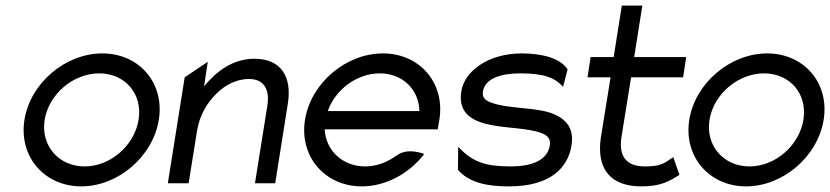

<svg xmlns="http://www.w3.org/2000/svg" viewBox="-20 -652 2953 683"><path d="M67 -226C46 -95 138 11 269 11C400 11 524 -95 545 -226C566 -357 475 -462 344 -462C213 -462 88 -357 67 -226ZM139 -226C154 -318 241 -391 333 -391C425 -391 488 -318 473 -226C458 -134 373 -60 281 -60C189 -60 124 -134 139 -226Z M577 0H651L681 -187C690 -243 718 -288 750 -319C778 -347 818 -371 866 -371C921 -371 940 -331 931 -276L887 0H959L1004 -284C1019 -379 980 -443 885 -443C807 -443 749 -397 706 -345L719 -432L637 -377Z M1065 -226C1044 -95 1136 11 1267 11C1353 11 1436 -35 1489 -104C1489 -104 1432 -129 1391 -99C1358 -75 1320 -60 1279 -60C1199 -60 1139 -116 1135 -192H1537L1543 -226C1564 -357 1473 -462 1342 -462C1211 -462 1086 -357 1065 -226ZM1146 -257C1173 -334 1250 -391 1331 -391C1412 -391 1470 -334 1472 -257Z M1621 -327C1608 -245 1666 -218 1734 -206C1786 -196 1857 -196 1902 -180C1923 -173 1940 -162 1936 -135C1927 -80 1869 -60 1797 -60C1708 -60 1661 -75 1610 -130L1609 -48C1650 0 1718 11 1791 11C1940 11 2001 -57 2013 -135C2023 -199 1991 -229 1948 -247C1890 -271 1792 -264 1730 -286C1710 -293 1694 -302 1698 -327C1706 -375 1766 -391 1831 -391C1912 -391 1953 -377 1983 -343L1999 -405C1973 -447 1903 -462 1836 -462C1717 -462 1632 -399 1621 -327Z M2070 -377H2152L2117 -160C2102 -50 2152 11 2262 11C2331 11 2360 -7 2397 -30L2375 -93C2343 -72 2334 -60 2274 -60C2206 -60 2180 -98 2191 -166L2225 -377H2410L2421 -449H2236L2265 -632H2192L2163 -449H2081Z M2432 -226C2411 -95 2503 11 2634 11C2765 11 2889 -95 2910 -226C2931 -357 2840 -462 2709 -462C2578 -462 2453 -357 2432 -226ZM2504 -226C2519 -318 2606 -391 2698 -391C2790 -391 2853 -318 2838 -226C2823 -134 2738 -60 2646 -60C2554 -60 2489 -134 2504 -226Z"/></svg>

Font: Charger Pro
Style: Obl
Weight: 400
Designer: Jasper
Foundry: Cannot Into Space Fonts
Version: Version 1.09